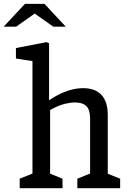

<svg xmlns="http://www.w3.org/2000/svg" viewBox="-42 -996 682 1016"><path d="M367.3 -50.5 455 -85.8 434.8 -47.2V-368.5Q434.8 -414.8 415.1 -434.3Q395.3 -453.8 355.2 -453.8Q330.5 -453.8 302.1 -446.8Q273.7 -439.8 240 -422.8Q216.5 -411.2 191.3 -393.8L194.3 -448.8Q229.2 -474.8 263.3 -492.8Q297.5 -510.7 331.4 -520.1Q365.3 -529.5 397.8 -529.5Q461.8 -529.5 495 -493.6Q528.2 -457.7 528.2 -388V-44.3L505.8 -85.8L593.8 -50.5V0H367.3ZM62.3 -50.5 150 -85.8 129.8 -47.2V-700.5L156 -668.7L42.3 -686.2V-741.8L204.5 -773L217.7 -767V-432.7L223.2 -425.7V-50L200.8 -85.8L288.8 -50.5V0H62.3ZM90.2 -975.7H193.2L305.8 -855H239.8L128.3 -933.7H155L43.5 -855H-22.5Z"/></svg>

Font: Monaspace Xenon Var ExtraLight
Style: Regular
Weight: 200
Designer: Riley Cran and the Lettermatic Team
Version: Version 1.200 (Monaspace Xenon Var)